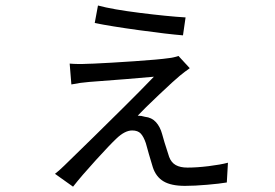

<svg xmlns="http://www.w3.org/2000/svg" viewBox="-20 -642 1017 711"><path d="M667.2 -577.5 657.6 -511.1Q600.5 -515.7 495.5 -530.2Q390.6 -544.6 330.8 -556.8L342.8 -621.6Q396.1 -607.1 498.2 -594.3Q600.3 -581.5 667.2 -577.5ZM645.9 -361.5Q626.7 -345.9 569.9 -292.2Q513.2 -238.5 490 -213.7Q504.2 -213.5 516.7 -209.5Q542 -206.9 557.6 -189.6Q573.1 -172.4 580.4 -145.4L589.1 -115Q597.8 -88.1 606.4 -60.9Q614.1 -40.2 630.7 -30.8Q647.3 -21.4 674.2 -21.4Q709 -21.4 752.3 -26.7Q795.7 -32 824.1 -39.4L819.9 33.7Q793.8 38.2 747.3 42.2Q700.8 46.3 664.9 46.3Q613.9 46.3 585.7 29.6Q557.5 12.9 545.9 -22.7Q541.4 -36.7 538.7 -46.8Q536 -56.8 531.5 -70.9L520.1 -111.7Q512.1 -135.6 501.3 -147.3Q490.5 -158.9 469.5 -158.9Q442.3 -158.9 411 -128.8Q388.5 -107.8 335.1 -49.2Q281.7 9.4 250.5 49.3L183.6 1.7Q198.2 -9.3 218 -28.7Q325.2 -132.7 434.9 -241.6Q497.9 -304 549.9 -357.9L447.1 -349.1L310.7 -338.6Q277.8 -336.1 244.3 -329.3L238 -406.5Q267.8 -403.8 306.3 -405.8L326.3 -406.4Q384 -408.9 476.7 -415.2Q569.5 -421.5 605.5 -426.8Q615.1 -427.7 624.7 -430.1Q634.3 -432.4 641 -434.7L682.7 -389.5Q663 -375.6 645.9 -361.5Z"/></svg>

Font: Min Sans VF VF
Style: Regular
Weight: 400
Designer: Jinseong-Kim, NotoSansCJK, Nunito
Foundry: Jinseong-Kim
Version: Version 1.420;Glyphs 3.1.2 (3151)